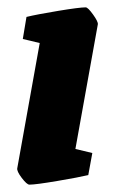

<svg xmlns="http://www.w3.org/2000/svg" viewBox="-20 -493 306 522"><path d="M27 -36 88 -376 42 -387 52 -447Q81 -454 138.5 -463.5Q196 -473 213 -473Q219 -473 233 -453.5Q247 -434 246 -427L185 -88L231 -77L220 -17Q195 -11 136 -1Q77 9 60 9Q53 9 39 -9.5Q25 -28 27 -36Z"/></svg>

Font: Grenze ExtraBold
Style: Italic
Weight: 800
Italic angle: -10°
Designer: Renata Polastri
Foundry: Omnibus-Type
Version: Version 1.002; ttfautohint (v1.8)